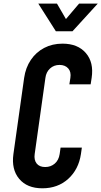

<svg xmlns="http://www.w3.org/2000/svg" viewBox="-20 -1002 548 1038"><path d="M422.5 -204 417.5 -169Q405 -86 348.8 -35Q292.5 16 209 16Q126.5 16 83.8 -35Q41 -86 52.5 -169L110.5 -581Q118.5 -636.5 146.8 -678.2Q175 -720 219 -743Q263 -766 318 -766Q400.5 -766 444.2 -715.2Q488 -664.5 475.5 -581L470 -546H355L360.5 -581Q365.5 -613.5 348.8 -632.2Q332 -651 302 -651Q271.5 -651 250.5 -631.8Q229.5 -612.5 225.5 -581L167.5 -169Q163 -137.5 178 -118.2Q193 -99 224.5 -99Q254.5 -99 276 -117.5Q297.5 -136 302.5 -169L307.5 -204ZM282 -833 187 -982.5H288L336.5 -899L407.5 -982.5H508.5L372 -833Z"/></svg>

Font: Mohave SemiBold
Style: Italic
Weight: 600
Italic angle: -8°
Designer: Gumpita Rahayu
Foundry: Tokotype
Version: Version 2.003